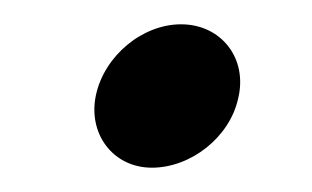

<svg xmlns="http://www.w3.org/2000/svg" viewBox="-20 -117 257 158"><path d="M59 -39C52 -7 73 21 105 21C137 21 169 -4 176 -36C184 -69 162 -97 129 -97C97 -97 66 -71 59 -39Z"/></svg>

Font: Electronic
Style: UltHvIt
Weight: 900
Version: Version 1.011